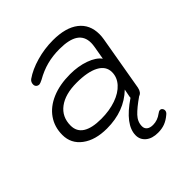

<svg xmlns="http://www.w3.org/2000/svg" viewBox="-193 -632 972 972"><g transform="rotate(-45 293.0 -146.0)"><path d="M349 127Q349 143 360.5 152.5Q372 162 394 162Q426 162 454 141Q464 133 472 133Q480 133 485 140Q489 145 489 152Q489 164 477 173Q456 191 434 199.5Q412 208 384 208Q342 208 318 188Q294 168 294 137Q294 62 410 -16Q410 -22 411 -25L419 -66Q340 10 216 10Q133 10 83 -27.5Q33 -65 33 -127Q33 -184 63 -227Q93 -270 148.5 -293.5Q204 -317 278 -317Q336 -317 383.5 -300Q431 -283 451 -255L463 -324Q466 -341 466 -354Q466 -400 432.5 -422.5Q399 -445 330 -445Q282 -445 240 -434Q198 -423 156 -399Q138 -390 132 -390Q122 -390 115.5 -396Q109 -402 109 -412Q109 -429 122 -439Q162 -467 220 -483.5Q278 -500 338 -500Q429 -500 478 -462Q527 -424 527 -355Q527 -339 524 -321L473 -26Q467 3 447 9Q398 43 373.5 69Q349 95 349 127ZM436 -174Q436 -217 393 -240Q350 -263 271 -263Q189 -263 142.5 -228Q96 -193 96 -131Q96 -88 130 -66.5Q164 -45 230 -45Q289 -45 336 -61.5Q383 -78 409.5 -107.5Q436 -137 436 -174Z"/></g></svg>

Font: Kodchasan Light
Style: Italic
Weight: 300
Italic angle: -10°
Version: Version 1.000; ttfautohint (v1.6)